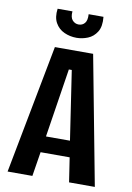

<svg xmlns="http://www.w3.org/2000/svg" viewBox="-94 -911 664 969"><g transform="rotate(10 238.5 -426.5)"><path d="M15 0 141 -660H337L462 0H330L311 -125H162L142 0ZM230 -561 175 -208H298L245 -561ZM121 -853H197Q194 -822 207 -807.5Q220 -793 239 -793Q258 -793 270 -807Q282 -821 280 -853H356Q361 -804 343.5 -776Q326 -748 297.5 -736.5Q269 -725 240 -725Q206 -725 176.5 -738.5Q147 -752 131 -780.5Q115 -809 121 -853Z"/></g></svg>

Font: Bricolage Grotesque 12pt Condensed SemiBold
Style: Regular
Weight: 600
Width: 3
Designer: Mathieu Triay
Foundry: Atelier Triay
Version: Version 1.001; ttfautohint (v1.8.4.7-5d5b);gftools[0.9.33.de